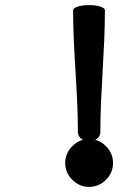

<svg xmlns="http://www.w3.org/2000/svg" viewBox="-20 -640 504 754"><path d="M424 0C424 -25 414 -49 396 -66C384 -78 370 -87 354 -91C366 -97 374 -108 374 -120C374 -280 392 -440 392 -600C392 -611 365 -620 330 -620C295 -620 267 -611 267 -600C267 -440 286 -280 286 -120C286 -108 294 -97 306 -91C290 -87 276 -78 264 -66C246 -49 236 -25 236 0C236 25 246 49 264 66C281 84 305 94 330 94C355 94 379 84 396 66C414 49 424 25 424 0Z"/></svg>

Font: Nupuram
Style: Bold
Weight: 700
Designer: Santhosh Thottingal (santhosh.thottingal@gmail.com)
Foundry: SMC
Version: Version 1.000